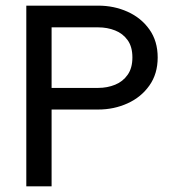

<svg xmlns="http://www.w3.org/2000/svg" viewBox="-20 -661 627 681"><path d="M163 0V-272.5H328.2Q384.2 -272.5 432.4 -294.4Q480.6 -316.2 509.9 -357.7Q539.3 -399.1 539.3 -457.2Q539.3 -515.2 510 -556.4Q480.8 -597.6 432.7 -619.3Q384.6 -641 328.2 -641H73.3V0ZM163 -564H328.2Q360.7 -564 388.3 -553Q415.9 -542.1 432.7 -518.6Q449.6 -495.2 449.6 -457.2Q449.6 -419.6 432.8 -395.8Q416.1 -371.9 388.5 -360.6Q360.8 -349.2 328.2 -349.2H163Z"/></svg>

Font: Estedad-VF-FD Black
Style: Regular
Weight: 900
Designer: Amin Abedi
Version: Version 4.000